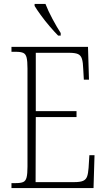

<svg xmlns="http://www.w3.org/2000/svg" viewBox="-20 -951 540 971"><path d="M38 0V-25H61Q85 -25 97.5 -30.5Q110 -36 114.5 -54Q119 -72 119 -108V-605Q119 -642 114.5 -660Q110 -678 97.5 -683.5Q85 -689 61 -689H38V-714H425L430 -548H404L401 -601Q400 -635 394.5 -653Q389 -671 374.5 -677.5Q360 -684 329 -684H161V-389H367V-359H161L160 -30H356Q386 -30 400.5 -36.5Q415 -43 420.5 -58.5Q426 -74 428 -102L432 -166H458L453 0ZM274 -771Q256 -789 231.5 -817.5Q207 -846 186 -875Q165 -904 155 -921V-931H210Q223 -897 245.5 -855Q268 -813 287 -784V-771Z"/></svg>

Font: Noto Serif Condensed ExtraLight
Style: Regular
Weight: 200
Width: 3
Designer: Monotype Design Team
Foundry: Monotype Imaging Inc.
Version: Version 2.013; ttfautohint (v1.8.4.7-5d5b)